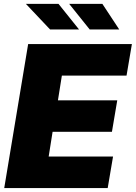

<svg xmlns="http://www.w3.org/2000/svg" viewBox="-20 -950 686 970"><path d="M1.4 0 122.2 -727.3H646.3L619.3 -568.2H292.6L272.7 -443.2H572.4L545.5 -284.1H245.7L225.9 -159.1H551.1L524.1 0ZM582.4 -801.1H433.2L329.5 -930.4H497.2ZM379.3 -801.1H233L110.8 -930.4H275.6Z"/></svg>

Font: Inter UI Black
Style: Italic
Weight: 900
Italic angle: -9.39999°
Designer: Rasmus Andersson
Foundry: rsms
Version: 3.2;8d6f07862